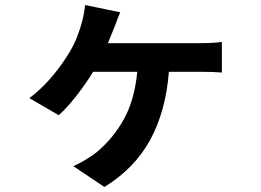

<svg xmlns="http://www.w3.org/2000/svg" viewBox="-20 -647 1040 765"><path d="M450 -576Q438 -544 436 -539L410 -475H775Q830 -475 864 -480V-358Q833 -361 775 -361H653Q640 -201 577.5 -88Q515 25 396 98L272 15Q293 6 318.5 -9Q344 -24 362 -38Q430 -94 473 -171Q516 -248 527 -361H351Q322 -313 283 -263.5Q244 -214 214 -188L97 -256Q181 -319 249 -426Q285 -481 305 -554Q315 -588 319 -627L459 -598Z"/></svg>

Font: Sinter Bold
Style: Regular
Weight: 700
Foundry: Adobe & rsms
Version: Version 1.000